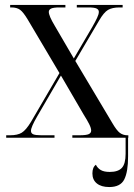

<svg xmlns="http://www.w3.org/2000/svg" viewBox="-20 -556 542 775"><path d="M5 0V-10H21Q51 -10 68 -20.5Q85 -31 105 -64L220 -261L92 -477Q74 -507 61 -516.5Q48 -526 26 -526H21V-536H244V-526H221Q196 -526 186.5 -521.5Q177 -517 177 -508Q177 -492 201 -452L278 -320L353 -448Q365 -469 372 -484Q379 -499 379 -508Q379 -517 370 -521.5Q361 -526 336 -526H290V-536H475V-526H463Q433 -526 416 -516Q399 -506 380 -473L284 -310L433 -60Q451 -29 464 -19.5Q477 -10 494 -10H498V0H497V75Q497 138 481.5 168.5Q466 199 421 199Q389 199 371 184.5Q353 170 353 144Q353 119 367 109Q374 123 387 130.5Q400 138 423 138Q457 138 472 121.5Q487 105 487 65V0H272V-10H301Q328 -10 338 -14.5Q348 -19 348 -29Q348 -39 340 -55Q332 -71 318 -93L226 -251L130 -86Q105 -43 105 -28Q105 -18 114 -14Q123 -10 146 -10H200V0Z"/></svg>

Font: Noto Serif Display Condensed
Style: Regular
Weight: 400
Width: 3
Designer: Monotype Design Team
Foundry: Monotype Imaging Inc.
Version: Version 2.009